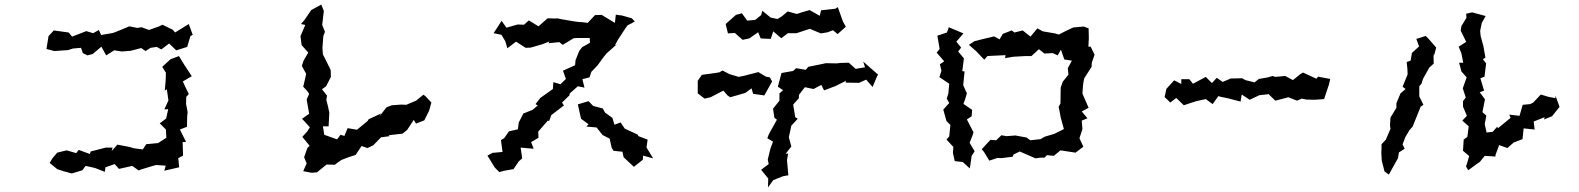

<svg xmlns="http://www.w3.org/2000/svg" viewBox="-20 -751 6900 839"><path d="M215 -618 192 -593 183 -537 217 -528 277 -532 299 -539 334 -542 342 -519 362 -509 385 -515 423 -547 444 -509 479 -531 512 -526 551 -529 597 -541 616 -528 638 -542 665 -546 685 -535 719 -561 750 -531 798 -546 812 -593 822 -599 805 -646 745 -609 735 -621 690 -643 676 -636 631 -620 599 -632 580 -629 545 -636 507 -620 474 -607 422 -598 412 -620 387 -606 357 -615 295 -591 280 -609ZM197 -39 230 -12 257 -3 294 7 340 -7 354 -26 395 -17 438 0 441 -20 481 -34 500 -13 558 -26 586 -6 595 -10 641 -24 662 -30 704 -27 698 -5 763 -20 759 -60 780 -71 778 -130 793 -131 766 -185 797 -197 798 -244 800 -261 793 -297 794 -328 805 -340 790 -371 779 -395 818 -418 784 -470 762 -506 725 -492 689 -459 705 -433 704 -401 700 -355 709 -361 716 -312 698 -273 715 -274 706 -233 678 -212 705 -185 707 -149 671 -126 619 -121 604 -98 566 -103 545 -109 493 -119 468 -91 472 -106H442L376 -89L373 -78L324 -96L313 -82L271 -94L230 -84L209 -59Z M1340 -707 1310 -663 1295 -646 1314 -642 1293 -593 1298 -554 1328 -520 1327 -521 1307 -487 1299 -463 1318 -428 1305 -372 1321 -355 1331 -341 1320 -316 1331 -254 1300 -232 1334 -195 1323 -177 1301 -153 1333 -114 1323 -104 1309 -64 1320 -37 1305 -3 1342 4 1365 2 1407 -32 1443 -31 1456 -41 1472 -52 1503 -64 1534 -74 1560 -113 1586 -104 1611 -116 1645 -151 1683 -156 1678 -160 1739 -167 1759 -183 1788 -227 1798 -211 1834 -225 1855 -267 1865 -303 1839 -331 1830 -337 1798 -311 1755 -293 1734 -294 1692 -291 1669 -282 1636 -240 1645 -255 1591 -230 1587 -223 1540 -184 1499 -191 1485 -157 1468 -162 1453 -142 1397 -162 1391 -199H1416L1419 -259L1413 -287L1406 -314L1409 -333L1387 -361L1405 -374L1426 -415L1425 -445L1402 -492L1391 -513L1389 -541L1392 -583L1393 -594L1400 -612L1388 -642L1395 -703L1384 -731Z M2552 -309 2505 -295 2519 -232 2552 -208 2542 -198 2587 -194 2613 -161 2644 -145 2653 -105 2661 -92 2700 -88 2705 -64 2750 -22 2789 -53 2790 -71 2834 -59 2805 -107 2810 -141 2770 -156 2766 -163 2710 -189 2692 -216 2665 -206 2656 -236 2624 -259 2614 -277 2572 -288ZM2110 -71 2142 -19 2162 1 2184 -5 2224 -12 2247 -46 2262 -59 2255 -106 2312 -101 2301 -130 2333 -149 2332 -176 2373 -223H2380L2389 -248L2444 -290L2436 -303L2469 -335V-342L2505 -374L2534 -368L2525 -405L2556 -413L2564 -437L2591 -465L2617 -501L2631 -518L2676 -558L2667 -553L2680 -577L2714 -629L2722 -640L2754 -657L2741 -671L2699 -683L2671 -687L2667 -651L2609 -686L2580 -685L2548 -651L2517 -655L2516 -654L2486 -658L2428 -668L2416 -671L2407 -670L2373 -671L2333 -636L2291 -662L2270 -643L2242 -644L2193 -630L2172 -660L2137 -606L2171 -599L2188 -571L2197 -540L2235 -569L2277 -542L2299 -543L2351 -558L2381 -570L2377 -562L2424 -567L2439 -555L2487 -584L2505 -585H2557L2558 -564L2524 -545L2511 -528L2495 -488L2493 -466L2440 -442L2453 -406L2429 -383L2398 -392L2396 -362L2341 -323L2320 -296L2330 -290L2307 -271L2267 -255L2247 -216L2243 -186L2204 -177L2183 -147L2169 -139L2176 -87L2132 -83Z M3196 -686 3151 -646 3161 -605 3191 -607 3225 -577 3254 -583 3293 -610 3304 -583 3348 -581 3359 -614 3394 -584 3423 -606H3461L3497 -618L3519 -625L3567 -605L3597 -610L3620 -619L3640 -602L3676 -634L3663 -658L3641 -720L3631 -713L3568 -706L3562 -682L3518 -707L3483 -697L3462 -690L3422 -701L3397 -680L3378 -668L3348 -674L3311 -704L3306 -685L3280 -664L3245 -661L3222 -693ZM3029 -343 3059 -320 3085 -326 3141 -355 3159 -334 3171 -326 3237 -345 3264 -365 3271 -341 3320 -334 3354 -395 3344 -413 3327 -416 3294 -436 3232 -420 3208 -415 3168 -427 3137 -443 3124 -435 3106 -432 3047 -424 3029 -398ZM3306 -9 3337 29 3336 68 3359 36 3402 19 3425 15 3419 -51 3424 -80 3413 -79 3438 -111 3427 -151 3438 -202 3466 -232 3455 -239 3446 -294 3471 -322V-336L3497 -370L3535 -362L3569 -380L3581 -356L3631 -375L3677 -398L3675 -390L3734 -389L3765 -403L3793 -371L3814 -421L3818 -424L3752 -482L3760 -457L3719 -450L3689 -477L3654 -476L3635 -474L3589 -475L3571 -471L3512 -459L3501 -446L3459 -453L3446 -441L3395 -432L3379 -372L3402 -357L3386 -343V-311L3358 -276L3364 -236L3375 -228L3340 -165L3333 -147L3358 -132L3347 -103L3335 -54L3339 -34Z M4308 -140 4270 -99 4280 -87 4303 -49 4339 -61 4356 -60 4405 -66 4409 -76 4436 -89 4505 -59 4525 -62H4544L4555 -73L4585 -70L4614 -94L4680 -84L4714 -110L4697 -147L4710 -187L4707 -224L4732 -234L4707 -264L4737 -280L4710 -342L4712 -371L4714 -390L4718 -409L4750 -459L4751 -477L4763 -512L4746 -547H4736L4738 -583L4737 -627L4716 -635L4670 -631L4638 -616L4607 -600L4590 -605L4537 -614L4513 -627L4483 -591L4449 -618L4413 -609L4401 -618L4362 -603L4348 -579L4324 -592L4278 -581L4238 -571L4214 -555L4246 -527L4281 -490L4295 -506L4311 -507L4374 -510L4372 -497L4408 -503L4460 -506H4487L4520 -536L4544 -517L4580 -519L4602 -509L4616 -534L4631 -491L4664 -486L4646 -453L4649 -425L4624 -394L4615 -368L4614 -299L4606 -284L4610 -265L4615 -238L4629 -187L4587 -166L4546 -154L4527 -143L4482 -138L4466 -150L4417 -159L4378 -156L4356 -160L4333 -138ZM4073 -521 4106 -483 4087 -470 4094 -442 4085 -414 4128 -385 4124 -342 4117 -320 4128 -301 4102 -272 4116 -222 4133 -205 4128 -155 4116 -141 4146 -109 4144 -83 4152 -47 4187 -43 4218 -15 4226 -70 4239 -90 4217 -127 4230 -160 4234 -173 4205 -229 4226 -243 4228 -271 4190 -297 4197 -316 4205 -343 4189 -379 4195 -439 4185 -440 4192 -496 4167 -526 4180 -543 4159 -569 4190 -605 4126 -632 4118 -609 4076 -595 4086 -537Z M5111 -400 5077 -363 5069 -327 5094 -303 5120 -323 5153 -291 5186 -302 5208 -309 5249 -318 5279 -296 5304 -331 5314 -328 5348 -321 5401 -307 5406 -338 5441 -315 5483 -335 5520 -339 5522 -341 5553 -311 5610 -326 5648 -311 5668 -320 5688 -316 5724 -315 5766 -318 5787 -381 5793 -406 5740 -416 5732 -407 5674 -434 5662 -427 5630 -401 5596 -419 5552 -415 5541 -419 5521 -413 5481 -406 5462 -391 5422 -401 5408 -409 5358 -408 5323 -393 5297 -411 5276 -388 5249 -415 5193 -385 5177 -405H5142V-384Z M6387 -691 6388 -673 6366 -637 6363 -617 6387 -568 6354 -547 6366 -518 6374 -477H6356L6366 -439L6389 -413L6372 -365L6385 -325L6373 -309V-285L6390 -245L6370 -224L6398 -199L6392 -153L6376 -141L6373 -92L6400 -69L6390 -35L6386 -24L6396 -7L6431 -33L6446 -43L6468 -70L6515 -67V-74L6531 -117L6567 -104L6594 -128L6633 -143L6638 -190L6686 -185L6682 -220L6730 -239L6727 -229L6762 -243L6795 -284L6777 -333V-322L6746 -328L6713 -338L6679 -302L6666 -296L6634 -293L6620 -245L6575 -250L6581 -236L6525 -190L6523 -198L6503 -175L6476 -172L6468 -209L6475 -246L6458 -261L6469 -317L6446 -348L6465 -355L6449 -409L6467 -416L6474 -474L6460 -492L6471 -499L6462 -550L6450 -594L6448 -616L6455 -651L6472 -681L6413 -697ZM6016 -85 6018 -49 6030 -2 6049 12 6070 -26 6089 -60 6093 -85 6118 -101 6109 -120 6121 -152 6139 -182 6153 -198 6188 -285 6200 -293 6182 -330V-374L6192 -386L6198 -406L6226 -456L6245 -473L6244 -516L6246 -507L6256 -543L6222 -582L6210 -594L6169 -581L6181 -548L6150 -520L6144 -486L6127 -480L6130 -450L6131 -426L6109 -372L6122 -362L6100 -343L6082 -300V-280L6056 -237L6054 -203L6056 -188L6036 -141L6017 -121V-101Z"/></svg>

Font: チョークS
Style: Regular
Weight: 400
Designer: [Stick] Fontworks Inc.
Foundry: [Stick] Fontworks Inc.
Version: Version 1.200;FEAKit 1.0